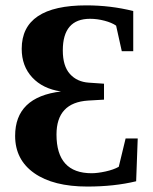

<svg xmlns="http://www.w3.org/2000/svg" viewBox="-20 -682 568 712"><path d="M36.1 -178.2Q36.1 -322.3 206.1 -342.8Q138.2 -353 99.4 -395Q60.5 -437 60.5 -501Q60.5 -662.1 300.3 -662.1Q390.1 -662.1 474.1 -641.1V-492.2H431.6L410.6 -586.9Q394.5 -598.1 367.4 -605.2Q340.3 -612.3 314 -612.3Q212.9 -612.3 212.9 -495.1Q212.9 -437 239.3 -407.7Q265.6 -378.4 309.1 -375.5L365.7 -371.6V-312.5L307.1 -309.1Q189.5 -301.8 189.5 -183.1Q189.5 -39.6 319.8 -39.6Q341.3 -39.6 371.3 -46.1Q401.4 -52.7 420.4 -63.5L445.8 -168.5H490.7L484.9 -9.8Q403.8 9.8 304.2 9.8Q177.7 9.8 106.9 -40Q36.1 -89.8 36.1 -178.2Z"/></svg>

Font: Liberation Serif
Style: Bold
Weight: 700
Designer: Steve Matteson
Foundry: Ascender Corporation
Version: Version 2.1.5